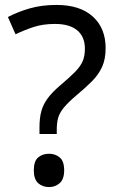

<svg xmlns="http://www.w3.org/2000/svg" viewBox="-20 -744 474 778"><path d="M140 -228Q140 -266 147.5 -293.5Q155 -321 173.5 -346Q192 -371 224 -398Q263 -431 284.5 -453Q306 -475 315 -496Q324 -517 324 -547Q324 -595 293 -621Q262 -647 203 -647Q154 -647 116 -634.5Q78 -622 43 -605L12 -675Q52 -696 100.5 -710Q149 -724 209 -724Q304 -724 356 -677Q408 -630 408 -549Q408 -504 393.5 -472.5Q379 -441 352.5 -414.5Q326 -388 290 -358Q257 -330 239.5 -309Q222 -288 216 -267.5Q210 -247 210 -218V-201H140ZM117 -54Q117 -91 134.5 -106Q152 -121 179 -121Q204 -121 222 -106Q240 -91 240 -54Q240 -18 222 -2Q204 14 179 14Q152 14 134.5 -2Q117 -18 117 -54Z"/></svg>

Font: lguzrati85
Style: Book
Weight: 400
Designer: Jelle Bosma - Monotype Design Team, Universal Thirst
Foundry: Monotype Imaging Inc.
Version: Version 2.106